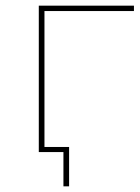

<svg xmlns="http://www.w3.org/2000/svg" viewBox="-20 -537 493 678"><path d="M224 -18H137V-498H453V-517H117V0H204V121H224Z"/></svg>

Font: Montserrat-Alt1 Thin
Style: Regular
Weight: 100
Designer: Differentunic
Foundry: Differentunic
Version: Version 7.222